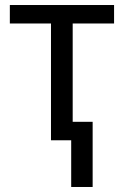

<svg xmlns="http://www.w3.org/2000/svg" viewBox="-20 -556 492 761"><path d="M19 -536.1V-462.9H182.1V0H262.2V185.1H347.2V-73.2H268.1V-462.9H432.1V-536.1Z"/></svg>

Font: Avrile Sans
Style: Regular
Weight: 400
Designer: Monotype Design Team, Google (font), Stefan Peev (BGR Cyrillic), Cristiano Sobral (main changes)
Foundry: The Avrile Sans Project Authors
Version: Version 3.110